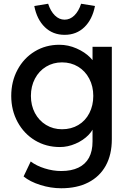

<svg xmlns="http://www.w3.org/2000/svg" viewBox="-20 -775 689 1025"><path d="M106 167 144 87Q174 110 218.5 124Q263 138 307 138Q361 138 398.5 120Q436 102 455 67Q474 32 474 -20V-121L485 -114Q481 -84 453 -55Q425 -26 383.5 -8Q342 10 300 10Q226 10 167 -25.5Q108 -61 74 -123.5Q40 -186 40 -263Q40 -340 73.5 -402.5Q107 -465 165.5 -500.5Q224 -536 297 -536Q344 -536 388.5 -516.5Q433 -497 462 -467.5Q491 -438 496 -410L474 -402V-525H577V-32Q577 51 544.5 109.5Q512 168 451.5 199Q391 230 307 230Q251 230 195.5 212.5Q140 195 106 167ZM478 -263Q478 -314 456.5 -355Q435 -396 397 -419Q359 -442 311 -442Q264 -442 226 -419Q188 -396 166.5 -355Q145 -314 145 -263Q145 -212 166.5 -171.5Q188 -131 226 -108Q264 -85 311 -85Q360 -85 398 -107.5Q436 -130 457 -171Q478 -212 478 -263ZM163 -743 237 -755Q250 -715 273 -692.5Q296 -670 325 -670Q354 -670 377 -692.5Q400 -715 413 -755L487 -743Q473 -671 430.5 -630Q388 -589 325 -589Q262 -589 219.5 -630Q177 -671 163 -743Z"/></svg>

Font: Easer Grotesk Variable
Style: Regular
Weight: 400
Designer: Boardeaser, Bonnie Shaver-Troup, Thomas Jockin
Foundry: Lexend
Version: Version 1.001;Glyphs 3.1.2 (3151)